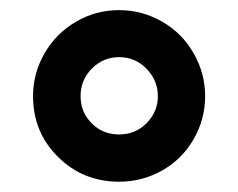

<svg xmlns="http://www.w3.org/2000/svg" viewBox="-20 -744 468 377"><path d="M44.9 -555.2Q44.9 -600.1 67.4 -639.2Q89.8 -678.2 128.9 -701.2Q168 -724.1 213.9 -724.1Q258.8 -724.1 298.1 -701.7Q337.4 -679.2 360.1 -639.6Q382.8 -600.1 382.8 -555.2Q382.8 -509.8 360.1 -470.5Q337.4 -431.2 298.3 -409.2Q259.3 -387.2 213.9 -387.2Q143.1 -387.2 94 -435.8Q44.9 -484.4 44.9 -555.2ZM138.2 -555.2Q138.2 -523.9 159.9 -502Q181.6 -480 213.9 -480Q246.1 -480 268.1 -502.4Q290 -524.9 290 -555.2Q290 -585.9 267.8 -608.9Q245.6 -631.8 213.9 -631.8Q182.6 -631.8 160.4 -609.4Q138.2 -586.9 138.2 -555.2Z"/></svg>

Font: CAA NEO Sans
Style: Bold
Weight: 700
Version: Version 1.10